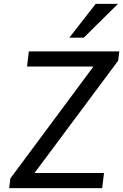

<svg xmlns="http://www.w3.org/2000/svg" viewBox="-20 -978 640 998"><path d="M340.3 -782.2 477.5 -958H593.3L415.5 -782.2ZM27.8 0 33.7 -50.3 465.8 -632.3H120.6L129.9 -710.9H600.1L594.2 -662.6L159.2 -78.6H520.5L511.2 0Z"/></svg>

Font: Ride
Style: Italic
Weight: 400
Version: Version 3.000